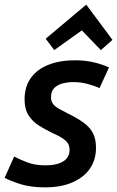

<svg xmlns="http://www.w3.org/2000/svg" viewBox="-27 -795 506 828"><path d="M167 13Q105 13 61 -1Q17 -15 -7 -28L34 -120Q60 -106 92.5 -94Q125 -82 169 -82Q203 -82 226.5 -90Q250 -98 261.5 -113Q273 -128 273 -147Q273 -166 265.5 -177.5Q258 -189 241.5 -199.5Q225 -210 200 -221Q169 -236 141.5 -253Q114 -270 96.5 -297Q79 -324 79 -366Q79 -422 106.5 -459.5Q134 -497 183 -516Q232 -535 296 -535Q341 -535 378.5 -526Q416 -517 443 -504L402 -415Q381 -425 351 -433Q321 -441 290 -441Q266 -441 244 -435.5Q222 -430 207.5 -416Q193 -402 193 -376Q193 -358 202 -346.5Q211 -335 227 -326Q243 -317 263 -307Q304 -287 331.5 -267.5Q359 -248 373 -222.5Q387 -197 387 -157Q387 -107 361.5 -69Q336 -31 286.5 -9Q237 13 167 13ZM207 -579 170 -628 345 -775 458 -623 408 -579 326 -664Z"/></svg>

Font: Ubuntu Sans SemiBold
Style: Italic
Weight: 600
Italic angle: -13.5°
Designer: Dalton Maag Ltd
Foundry: Dalton Maag Ltd
Version: Version 1.006